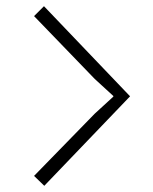

<svg xmlns="http://www.w3.org/2000/svg" viewBox="-20 -716 495 620"><path d="M400 -405 123 -116 90 -148 286 -349 346 -404V-406L286 -461L90 -664L122 -696Z"/></svg>

Font: TypoPRO Sinkin Sans
Style: 200 X Light
Weight: 200
Designer: Keith Bates
Foundry: K-Type
Version: Sinkin Sans (version 1.0)  by Keith Bates   •   © 2014   www